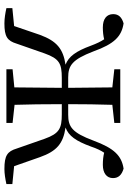

<svg xmlns="http://www.w3.org/2000/svg" viewBox="125 -696 580 870"><g transform="rotate(90 415.0 -261.0)"><path d="M294 -489 376 -480 378 -280H331C277 -280 250 -298 213 -394C179 -489 145 -522 86 -531C58 -523 44 -508 44 -484C44 -454 66 -437 104 -437C125 -437 142 -439 158 -443C168 -428 177 -410 187 -383C212 -315 236 -282 273 -268C201 -257 166 -228 138 -152L98 -35L17 -27V0C39 5 64 9 86 9C146 9 165 -4 178 -47L222 -173C246 -240 268 -251 333 -251H378L376 -36L294 -28V0H537V-28L455 -37C453 -92 452 -175 452 -251H498C562 -251 585 -240 609 -173L653 -47C666 -4 685 9 746 9C767 9 791 5 814 0V-27L733 -35L692 -152C665 -228 631 -257 558 -268C596 -282 619 -315 644 -383C653 -410 662 -428 672 -443C688 -439 705 -437 727 -437C764 -437 787 -454 787 -483C787 -508 772 -523 744 -531C686 -522 652 -489 617 -394C581 -298 555 -280 500 -280H452C452 -344 453 -425 455 -480L537 -489V-516H294Z"/></g></svg>

Font: Source Han Serif KR
Style: Regular
Weight: 400
Designer: Ryoko NISHIZUKA 西塚涼子 (kana & ideographs); Frank Grießhammer (Latin, Greek & Cyrillic); Wenlong ZHANG 张文龙 (bopomofo); San
Foundry: Adobe
Version: Version 2.001;hotconv 1.1.0;makeotfexe 2.6.0